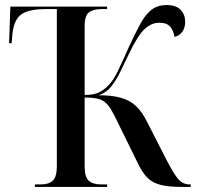

<svg xmlns="http://www.w3.org/2000/svg" viewBox="-20 -740 786 760"><path d="M118 0V-10H141Q174 -10 189.5 -25.5Q205 -41 205 -82V-704H161Q89 -704 60.5 -680Q32 -656 28 -593L26 -569H16L21 -714H404V-704H381Q351 -704 333 -692Q315 -680 315 -634V-364Q349 -364 370 -373.5Q391 -383 409 -402Q429 -422 447 -459.5Q465 -497 491 -556Q516 -610 536 -646.5Q556 -683 580 -701.5Q604 -720 640 -720Q677 -720 695 -701Q713 -682 713 -654Q713 -629 701 -613.5Q689 -598 671 -594Q667 -618 654 -634Q641 -650 610 -650Q580 -650 553 -625.5Q526 -601 491 -528Q472 -488 455 -453.5Q438 -419 418.5 -395.5Q399 -372 370 -363Q423 -363 458.5 -353Q494 -343 518 -320.5Q542 -298 562 -258L629 -127Q661 -63 681 -36.5Q701 -10 730 -10H735V0H702Q649 0 616.5 -8Q584 -16 563.5 -36.5Q543 -57 525 -95L440 -268Q423 -304 408.5 -322.5Q394 -341 373 -347.5Q352 -354 315 -354V-83Q315 -40 331 -25Q347 -10 381 -10H404V0Z"/></svg>

Font: Noto Serif Display SemiCondensed Medium
Style: Regular
Weight: 500
Width: 4
Designer: Monotype Design Team
Foundry: Monotype Imaging Inc.
Version: Version 2.009